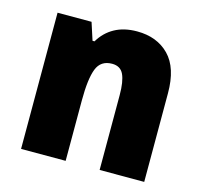

<svg xmlns="http://www.w3.org/2000/svg" viewBox="-87 -658 792 753"><g transform="rotate(15 309.0 -281.5)"><path d="M381 -563Q462 -563 511 -513Q560 -463 560 -360V0H379V-304Q379 -359 366 -387Q353 -415 319 -415Q273 -415 257 -374Q241 -333 241 -246V0H60V-553H198L221 -482H229Q252 -521 290 -542Q328 -563 381 -563Z"/></g></svg>

Font: Noto Sans Sinhala UI SemiCondensed Black
Style: Regular
Weight: 900
Width: 4
Designer: Jelle Bosma - Monotype Design Team
Foundry: Monotype Imaging Inc.
Version: Version 2.006; ttfautohint (v1.8.4.7-5d5b)